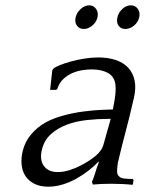

<svg xmlns="http://www.w3.org/2000/svg" viewBox="-20 -691 545 722"><path d="M325.6 -7 329.3 3C350.4 1 373.7 0 399 0C412.3 0 425.9 0.3 439.8 1C453.6 1.7 466.4 2.7 478.1 4L480 0L482.2 -14L479.2 -18C468.5 -18 458.1 -18.5 448 -19.5C437.9 -20.5 430.8 -23.7 426.7 -29C422.8 -32.3 420.7 -37.5 420.3 -44.5C419.9 -51.5 420.8 -62.7 423 -78C427.6 -98 432.1 -116.8 436.6 -134.5C441 -152.2 445.6 -170.2 450.5 -188.5C455.4 -206.8 460.5 -226.8 465.9 -248.5C471.2 -270.2 477.1 -295 483.6 -323C489.4 -348.3 490.2 -370.5 485.9 -389.5C481.6 -408.5 473.5 -424.3 461.4 -437C449.3 -449.7 433.7 -459.2 414.5 -465.5C395.3 -471.8 373.7 -475 349.7 -475C332.3 -475 314.5 -473.5 296.1 -470.5C277.8 -467.5 260.9 -463.8 245.6 -459.5C230.3 -455.2 216.7 -450.7 205 -446C193.2 -441.3 185.2 -437 181 -433L176.6 -427L168.5 -353H190.5L195.2 -356C200.1 -371.3 207.6 -383.8 217.8 -393.5C228.1 -403.2 239.3 -410.7 251.5 -416C263.8 -421.3 276.3 -425 289.1 -427C301.9 -429 313.6 -430 324.3 -430C349.6 -430 370.2 -425.5 386.2 -416.5C402.1 -407.5 411.4 -393 414.1 -373C415.3 -363.7 415.2 -351.8 413.9 -337.5C412.6 -323.2 409.4 -303.7 404.4 -279H390.4C384.4 -279 372.3 -278.5 354.1 -277.5C335.8 -276.5 315.2 -274.5 292.2 -271.5C269.2 -268.5 245 -263.7 219.8 -257C194.6 -250.3 172.1 -241.7 152.3 -231C130.9 -219 112.4 -203.8 96.8 -185.5C81.3 -167.2 70.6 -145.7 64.9 -121C60.9 -103.7 59.8 -87 61.4 -71C63 -55 67.8 -41 75.7 -29C83.6 -17 94.7 -7.3 109 0C123.3 7.3 140.8 11 161.5 11C179.5 11 197.2 8.3 214.8 3C232.4 -2.3 249.4 -9.5 265.8 -18.5C282.2 -27.5 297.7 -37.7 312.3 -49C326.9 -60.3 340 -72 351.4 -84L351.7 -81C346.8 -68.3 342.1 -54.7 337.7 -40C333.3 -25.3 329.3 -14.3 325.6 -7ZM350.5 -115C343.5 -107.7 334.3 -100 322.7 -92C311.2 -84 298.5 -76.3 284.4 -69C270.4 -61.7 255.9 -55.7 240.8 -51C225.7 -46.3 211.2 -44 197.2 -44C173.8 -44 156.6 -51.5 145.4 -66.5C134.1 -81.5 131.5 -101.7 137.3 -127C142.9 -151 154.1 -170.7 170.9 -186C187.8 -201.3 207.8 -213.3 230.8 -222C253.8 -230.7 278.9 -236.5 306.3 -239.5C333.7 -242.5 360.7 -244 387.3 -244H396.3L368.2 -144C366 -137.3 363.2 -131.7 359.8 -127C356.4 -122.3 353.3 -118.3 350.5 -115ZM264.5 -626C261.6 -613.3 263.2 -602.8 269.2 -594.5C275.3 -586.2 284 -582 295.4 -582C306 -582 316.5 -586.2 326.7 -594.5C337 -602.8 343.6 -613.3 346.5 -626C349.3 -638 347.5 -648.5 341.3 -657.5C335 -666.5 326.6 -671 315.9 -671C304.6 -671 293.9 -666.5 283.8 -657.5C273.7 -648.5 267.3 -638 264.5 -626ZM421.5 -626C418.6 -613.3 420 -602.8 425.8 -594.5C431.5 -586.2 440 -582 451.4 -582C462.7 -582 473.5 -586.2 483.7 -594.5C494 -602.8 500.6 -613.3 503.5 -626C506.3 -638 504.6 -648.5 498.3 -657.5C492 -666.5 483.2 -671 471.9 -671C460.6 -671 450 -666.5 440.3 -657.5C430.5 -648.5 424.3 -638 421.5 -626Z"/></svg>

Font: Quattrocento
Style: Italic
Weight: 400
Italic angle: -13°
Designer: Pablo Impallari
Foundry: Pablo Impallari, Igino Marini, Branda Gallo
Version: Version 2.000